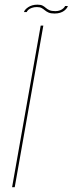

<svg xmlns="http://www.w3.org/2000/svg" viewBox="-20 -782 304 802"><path d="M30.5 0H41.5L161 -675H150ZM208 -725.5Q221.5 -725.5 231.5 -728.8Q241.5 -732 248.2 -737.2Q255 -742.5 258.8 -747.8Q262.5 -753 263.5 -757H252Q250.5 -753 245.2 -747.8Q240 -742.5 231.2 -739Q222.5 -735.5 211.5 -735.5Q195.5 -735.5 186.5 -739.5Q177.5 -743.5 171.5 -749Q165.5 -754.5 158 -758.5Q150.5 -762.5 136.5 -762.5Q125 -762.5 115.2 -759.8Q105.5 -757 98.2 -752.2Q91 -747.5 86.2 -742.2Q81.5 -737 80 -731.5H91.5Q93 -736 98.5 -741Q104 -746 113.2 -749.2Q122.5 -752.5 134 -752.5Q146.5 -752.5 153.8 -748.5Q161 -744.5 167.5 -739Q174 -733.5 183 -729.5Q192 -725.5 208 -725.5Z"/></svg>

Font: Anybody Thin
Style: Italic
Weight: 100
Italic angle: -10°
Designer: Tyler Finck
Foundry: Etcetera Type Company
Version: Version 1.114;gftools[0.9.25]